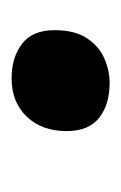

<svg xmlns="http://www.w3.org/2000/svg" viewBox="41 -520 209 331"><g transform="rotate(-90 145.5 -354.5)"><path d="M168 -270Q131 -270 108 -288Q85 -306 85 -344Q85 -387 110 -413Q135 -439 176 -439Q212 -439 235.5 -421Q259 -403 259 -365Q259 -330 245 -309Q231 -288 210 -279Q189 -270 168 -270Z"/></g></svg>

Font: Noto Serif SemiCondensed ExtraBold
Style: Italic
Weight: 800
Width: 4
Italic angle: -12°
Designer: Monotype Design Team
Foundry: Monotype Imaging Inc.
Version: Version 2.014; ttfautohint (v1.8.4.7-5d5b)